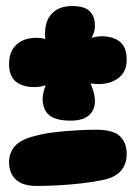

<svg xmlns="http://www.w3.org/2000/svg" viewBox="-20 -612 449 635"><path d="M151 -475H131Q126 -505 132.5 -531.5Q139 -558 160.5 -575Q182 -592 220 -592Q259 -592 276.5 -575Q294 -558 294 -527Q294 -511 287.5 -496.5Q281 -482 270 -471L252 -473Q266 -482 283 -487Q300 -492 317 -492Q354 -492 376.5 -474Q399 -456 399 -415Q399 -375 372.5 -354.5Q346 -334 306 -334Q293 -334 277 -336.5Q261 -339 246 -345L269 -359Q278 -343 286 -319Q294 -295 294 -278Q294 -248 274 -230.5Q254 -213 213 -213Q165 -213 143 -231Q121 -249 121 -287Q121 -297 125 -312Q129 -327 136 -341L163 -350Q136 -324 94 -324Q54 -324 32 -342.5Q10 -361 10 -400Q10 -442 34.5 -464.5Q59 -487 101 -487Q116 -487 129 -483.5Q142 -480 151 -475ZM102 3Q55 3 32.5 -18Q10 -39 10 -75Q10 -108 30.5 -130Q51 -152 98 -163Q128 -171 163.5 -175Q199 -179 234 -181Q269 -183 299 -183Q354 -183 376.5 -161.5Q399 -140 399 -103Q399 -67 378 -45Q357 -23 316 -16Q288 -10 249 -5.5Q210 -1 170.5 1Q131 3 102 3Z"/></svg>

Font: DynaPuff Condensed SemiBold
Style: Regular
Weight: 600
Width: 3
Designer: Toshi Omagari, Jennifer Daniel
Foundry: Google Fonts
Version: Version 2.000